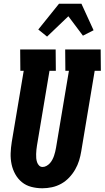

<svg xmlns="http://www.w3.org/2000/svg" viewBox="-20 -1000 560 1028"><path d="M207 8Q176 8 147.5 0.5Q119 -7 97.5 -24.5Q76 -42 62 -67Q48 -92 42 -120.5Q36 -149 37 -179Q38 -209 43 -240L107 -621H89L88 -735H278L279 -621H245L178 -221Q176 -210 175 -198.5Q174 -187 173.5 -175.5Q173 -164 174 -153Q175 -142 178.5 -131.5Q182 -121 189.5 -113.5Q197 -106 208 -106Q219 -106 229.5 -112Q240 -118 247.5 -126.5Q255 -135 260.5 -145.5Q266 -156 269.5 -166.5Q273 -177 275.5 -187.5Q278 -198 280 -209L349 -621H330L329 -735H519L520 -621H487L415 -190Q411 -165 403.5 -140.5Q396 -116 382.5 -92.5Q369 -69 350 -49Q331 -29 307.5 -16Q284 -3 258 2.5Q232 8 207 8ZM232 -804 185 -842 296 -980H416L481 -838L424 -809L346 -913Z"/></svg>

Font: Iosevka Curly Slab Heavy
Style: Italic
Weight: 900
Italic angle: -9°
Monospace: yes
Designer: Belleve Invis
Foundry: Belleve Invis
Version: Version 22.1.2; ttfautohint (v1.8.4)